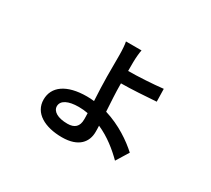

<svg xmlns="http://www.w3.org/2000/svg" viewBox="-133 -857 1266 1153"><g transform="rotate(30 500.0 -280.5)"><path d="M543 -379V-393C610 -393 717 -400 784 -405L782 -493C713 -485 609 -479 543 -479V-538C543 -569 547 -609 551 -626H443C447 -610 450 -569 450 -537V-386C450 -339 453 -280 456 -220C439 -222 423 -223 406 -223C265 -223 189 -166 189 -77C189 16 278 65 397 65C514 65 557 4 557 -64C557 -76 557 -91 556 -107C632 -74 696 -21 744 27L797 -59C741 -110 656 -169 551 -201C547 -266 543 -335 543 -379ZM460 -95C460 -46 435 -22 385 -22C317 -22 278 -47 278 -82C278 -122 323 -144 395 -144C417 -144 438 -142 459 -138C460 -122 460 -107 460 -95Z"/></g></svg>

Font: Spoqa Han Sans Neo Medium
Style: Regular
Weight: 500
Designer: [Spoqa Han Sans Neo] Dong-huui Kim ___ Younghwa Kang ___ Yujin Lee ___ [Noto Sans] Ryoko NISHIZUKA ____ (kana & ideograp
Foundry: Spoqa (http://www.spoqa-han-sans.com)
Version: Version 1.100;hotconv 1.0.109;makeotfexe 2.5.65596